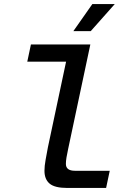

<svg xmlns="http://www.w3.org/2000/svg" viewBox="-20 -930 640 950"><path d="M313 0Q251 0 225.5 -21.5Q200 -43 200 -85Q200 -108 205.5 -138.5Q211 -169 217 -201L307 -625H115L133 -710H427L317 -192Q312 -169 309 -151Q306 -133 306 -119Q306 -85 351 -85H523L505 0ZM343 -776 437 -910H548L429 -776Z"/></svg>

Font: Geist Mono Medium
Style: Italic
Weight: 500
Italic angle: -12°
Monospace: yes
Designer: Basement.studio, Andrés Briganti, Mateo Zaragoza
Foundry: Basement.studio, Vercel, Andrés Briganti, Guido Ferreyra, Mateo Zaragoza
Version: Version 1.500; ttfautohint (v1.8.4.7-5d5b)